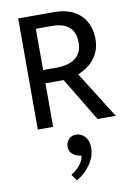

<svg xmlns="http://www.w3.org/2000/svg" viewBox="-101 -693 740 1072"><g transform="rotate(-10 268.5 -156.5)"><path d="M80 -630H285Q334 -630 371.5 -616Q409 -602 434 -577Q459 -552 472 -517.5Q485 -483 485 -442Q485 -406 474 -377Q463 -348 445 -326.5Q427 -305 403.5 -289.5Q380 -274 356 -264L522 0H419L270 -247H167V0H80ZM167 -322H243Q274 -322 300.5 -328.5Q327 -335 346.5 -348.5Q366 -362 377.5 -384Q389 -406 389 -437Q389 -498 355.5 -527Q322 -556 258 -556H167ZM277 182Q262 179 244.5 164.5Q227 150 227 124Q227 100 242.5 82.5Q258 65 286 65Q298 65 310 70Q322 75 332.5 85.5Q343 96 349.5 112.5Q356 129 356 153Q356 176 348 199.5Q340 223 325 245Q310 267 290 285.5Q270 304 246 317L221 282Q249 265 271 238.5Q293 212 295 186Z"/></g></svg>

Font: Mukta
Style: Regular
Weight: 400
Designer: Girish Dalvi and Yashodeep Gholap
Foundry: Ek Type
Version: Version 2.538;PS 1.001;hotconv 16.6.51;makeotf.lib2.5.65220;